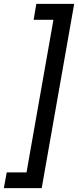

<svg xmlns="http://www.w3.org/2000/svg" viewBox="-41 -826 406 999"><path d="M345 -806 176 153H-21L-6 71H97L237 -723H134L148 -806Z"/></svg>

Font: DM Sans 28pt Medium
Style: Italic
Weight: 500
Italic angle: -10°
Version: Version 4.004;gftools[0.9.30]